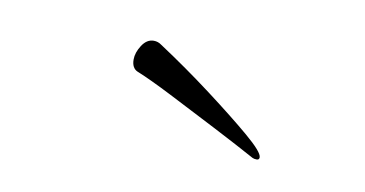

<svg xmlns="http://www.w3.org/2000/svg" viewBox="-30 -706 416 219"><g transform="rotate(10 177.5 -596.5)"><path d="M274 -540Q271 -540 269 -541Q249 -552 220 -567Q191 -582 164.5 -595.5Q138 -609 123 -615Q116 -618 116 -628Q116 -636 121.5 -644.5Q127 -653 135 -653Q140 -653 144 -650Q176 -629 206.5 -606Q237 -583 257 -566Q277 -549 277 -543Q277 -540 274 -540Z"/></g></svg>

Font: Bilbo
Style: Regular
Weight: 400
Designer: Robert E. Leuschke
Foundry: Robert E. Leuschke
Version: Version 1.100